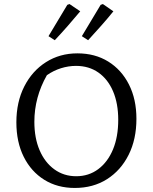

<svg xmlns="http://www.w3.org/2000/svg" viewBox="-20 -921 755 950"><path d="M350 9Q264 9 199 -31.5Q134 -72 97.5 -145Q61 -218 61 -316Q61 -416 100 -493Q139 -570 207.5 -613.5Q276 -657 363 -657Q450 -657 515.5 -616.5Q581 -576 618 -503Q655 -430 655 -333Q655 -232 616.5 -155Q578 -78 509.5 -34.5Q441 9 350 9ZM357 -49Q419 -49 466 -84Q513 -119 539 -181.5Q565 -244 565 -328Q565 -409 539.5 -469Q514 -529 467 -562Q420 -595 356 -595Q319 -595 282 -583.5Q245 -572 212 -549Q150 -440 150 -318Q150 -238 176 -177.5Q202 -117 249 -83Q296 -49 357 -49ZM220 -742 313 -897 324 -901 377 -865Q347 -829 315.5 -793Q284 -757 251 -722ZM385 -742 478 -897 489 -901 541 -865Q512 -829 480 -793Q448 -757 416 -722Z"/></svg>

Font: Piazzolla
Style: Regular
Weight: 400
Designer: Juan Pablo del Peral
Foundry: Huerta Tipografica
Version: Version 1.330